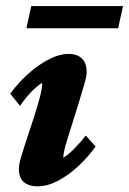

<svg xmlns="http://www.w3.org/2000/svg" viewBox="-20 -623 436 650"><path d="M107.4 7.8Q78.1 7.8 61 -6.3Q43.9 -20.5 43.9 -52.7Q43.9 -66.4 52.2 -94.2Q60.5 -122.1 72.3 -157.2Q84 -192.4 95.7 -228.5Q107.4 -264.6 115.2 -294.9Q123 -325.2 123 -342.8Q104.5 -331.1 85.9 -312Q67.4 -293 47.9 -264.6L14.6 -305.7Q39.1 -339.8 72.8 -370.6Q106.4 -401.4 143.1 -420.9Q179.7 -440.4 212.9 -440.4Q241.2 -440.4 257.3 -424.8Q273.4 -409.2 273.4 -378.9Q273.4 -365.2 265.1 -336.9Q256.8 -308.6 245.6 -271.5Q234.4 -234.4 222.7 -198.2Q210.9 -162.1 202.6 -132.8Q194.3 -103.5 194.3 -88.9Q212.9 -100.6 231.9 -120.1Q251 -139.6 270.5 -164.1L303.7 -127Q279.3 -92.8 246.1 -61.5Q212.9 -30.3 176.8 -11.2Q140.6 7.8 107.4 7.8ZM85.9 -602.5H396.5L379.9 -527.3H69.3Z"/></svg>

Font: Crimson Pro ExtraBold
Style: Italic
Weight: 800
Italic angle: -12°
Designer: Jacques Le Bailly
Foundry: Baron von Fonthausen
Version: Version 1.003